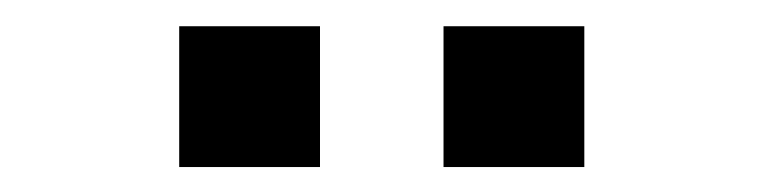

<svg xmlns="http://www.w3.org/2000/svg" viewBox="-20 -934 596 150"><path d="M326.5 -803.5V-913.5H436.5V-803.5ZM120 -803.5V-913.5H230V-803.5Z"/></svg>

Font: Vela Sans Bd
Style: Bold
Weight: 700
Designer: Principal design: Mikhail Sharanda - project Manrope.
Design modification: Ravid Balaliev
Foundry: Mikhail Sharanda
Version: Version 1.001